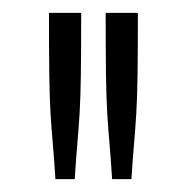

<svg xmlns="http://www.w3.org/2000/svg" viewBox="-20 -685 290 298"><path d="M56 -665H106Q106 -605 105.5 -569Q105 -533 103.5 -508.5Q102 -484 100 -461.5Q98 -439 96 -407H66Q64 -439 62 -461.5Q60 -484 58.5 -508Q57 -532 56.5 -568.5Q56 -605 56 -665ZM144 -665H194Q194 -605 193.5 -569Q193 -533 191.5 -508.5Q190 -484 188 -461.5Q186 -439 184 -407H154Q152 -439 150 -461.5Q148 -484 146.5 -508Q145 -532 144.5 -568.5Q144 -605 144 -665Z"/></svg>

Font: Inconsolata UltraCondensed
Style: Regular
Weight: 400
Width: 1
Monospace: yes
Designer: Raph Levien, Cyreal, Brenton Simpson
Foundry: Raph Levien, Cyreal, Google
Version: Version 3.000; ttfautohint (v1.8.2.53-6de2)